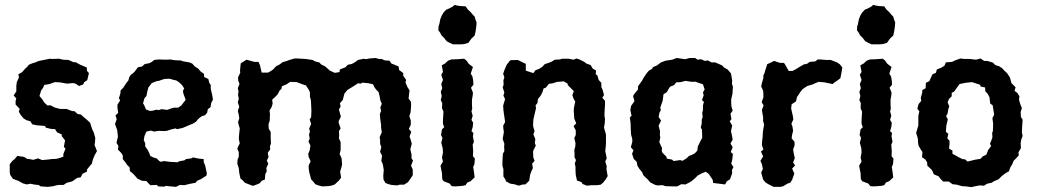

<svg xmlns="http://www.w3.org/2000/svg" viewBox="-20 -752 4258 788"><path d="M75 1 55 -10 33 -18 22 -34 20 -45V-78L31 -92L40 -99L51 -112L79 -108L91 -100L101 -99L117 -96L136 -102L153 -95L184 -98L189 -99L210 -100L223 -103L240 -109V-120L249 -142L242 -149L247 -176L233 -194L234 -200L214 -209L206 -222L189 -223L168 -228L165 -235L130 -238L112 -242L105 -254L88 -259L77 -266L65 -280L57 -294L61 -305L44 -323V-338L47 -348L36 -360L47 -377V-400L49 -415L58 -435L55 -447L71 -456L83 -470L93 -479L98 -486L112 -492L125 -496L140 -502L155 -505L185 -511L194 -510L222 -511L239 -507L261 -506L281 -497L292 -496L308 -487L336 -475L337 -461L345 -452L338 -423L326 -415L321 -405L304 -399L290 -409L278 -411L259 -409H253L226 -414L205 -415L186 -408L173 -405L162 -404L157 -392L149 -381L142 -358L153 -345L162 -331L175 -319L187 -320L204 -311L226 -305H253L276 -296H285L299 -284L312 -282L324 -271L335 -262L350 -248L355 -232L359 -220L365 -208L371 -186L370 -170L368 -157L378 -132L369 -116L361 -97L357 -80L352 -75L337 -56V-48L319 -39L311 -24L297 -22L277 -8L267 -5L254 -2L241 7H222L214 8L199 12L177 15L147 13L138 7L124 6L104 2L91 5Z M629 13 624 7 597 8 587 -2 581 -9 563 -10 544 -19 532 -33 525 -40 513 -50 512 -65 501 -76 495 -85 484 -99V-114L477 -125L464 -138L466 -153L458 -166L464 -191L461 -218L452 -243L459 -263L454 -278L465 -289L462 -310V-322L473 -340L468 -349L474 -368L475 -381L486 -392L496 -408L507 -422L510 -434L515 -443L531 -456L538 -465L546 -476L563 -479L574 -489L594 -493L603 -498L613 -506L631 -508L661 -507L679 -508L696 -505L716 -504H721L733 -500L757 -496L769 -491L780 -479L794 -470L803 -459L817 -449L818 -436L835 -428L839 -412L845 -403V-387L851 -362L854 -343L847 -330L844 -312L833 -304L830 -289L821 -279L808 -275L794 -264L784 -252L771 -244L765 -242L744 -233L730 -227L707 -222L700 -225L683 -221L665 -215L652 -214L631 -215L613 -212L599 -216L581 -212L573 -194L570 -177L576 -164V-151L586 -137L593 -123L597 -112L611 -105L623 -102L635 -90L640 -88L653 -91L675 -88L709 -86L715 -90L737 -94L743 -99L765 -102L772 -106L796 -101L816 -99V-87L822 -73L829 -40L827 -31L805 -17L789 -10L783 -2L757 3L737 8L718 7L702 15L692 14L659 11L656 14ZM594 -297H603L623 -302L631 -300L643 -304L666 -301L680 -306L693 -310H711L724 -319L730 -327L742 -342L732 -370L731 -380L736 -389L727 -403L714 -415L703 -422L693 -424L676 -429L655 -428L631 -420L623 -419L603 -411L596 -402L589 -393L585 -378L581 -358L573 -349L567 -328L572 -320L579 -303Z M1054 -454H1080L1091 -460L1101 -467L1113 -480L1127 -487L1140 -497L1155 -501L1168 -506L1189 -512H1201L1234 -510L1263 -506L1273 -500L1290 -496L1299 -487L1314 -480L1334 -462L1354 -453L1373 -456L1375 -467L1398 -476L1407 -486L1425 -490L1439 -498L1449 -506L1474 -511L1481 -509L1496 -512L1521 -514L1536 -510H1546L1560 -504L1578 -503L1587 -491L1598 -487L1616 -479L1618 -465L1635 -452V-441L1647 -424L1644 -414L1652 -395L1661 -381L1659 -368L1657 -347L1667 -334V-314L1665 -291L1660 -275L1666 -257V-240L1658 -223L1668 -211L1661 -192L1665 -180L1670 -162L1664 -139L1669 -118V-102L1675 -93L1667 -72L1674 -56V-33L1665 -19L1654 -4L1638 6H1620L1610 9L1587 7L1575 4L1562 -1L1554 -15L1553 -30L1555 -55L1551 -78L1545 -92L1548 -113L1540 -129L1545 -148L1540 -162V-179L1538 -189L1547 -209L1544 -228V-240L1541 -260L1539 -283L1544 -297L1541 -311L1547 -326L1541 -340L1538 -357L1534 -374L1524 -384L1516 -395L1511 -406L1495 -410L1466 -413L1463 -409L1449 -410L1434 -400L1416 -389L1406 -383L1393 -367L1391 -358L1387 -342L1375 -328L1378 -315L1371 -303L1379 -273L1370 -255V-248L1378 -225L1371 -214L1372 -196L1371 -184L1378 -169V-136L1374 -120L1382 -102L1383 -91L1384 -76L1380 -61L1376 -48L1380 -23L1371 -11L1354 5L1340 10L1326 12L1302 13L1287 9L1274 4L1267 -5L1257 -16L1249 -46L1247 -61V-74L1255 -90L1247 -107L1245 -121L1251 -135L1254 -155L1246 -171L1251 -184L1248 -200L1252 -211L1249 -225L1257 -243L1251 -262L1257 -271L1258 -298L1257 -321L1256 -340L1252 -356V-373L1247 -384L1236 -401L1216 -408L1198 -415L1171 -416L1156 -406L1137 -398L1135 -387L1128 -381L1119 -364L1105 -350L1097 -343L1099 -327L1095 -313L1086 -298L1088 -285L1087 -257L1082 -242L1083 -224L1091 -210V-185L1092 -163L1088 -151L1089 -139L1079 -125L1082 -107L1075 -93L1081 -80L1073 -62L1075 -49L1069 -38L1068 -27L1067 -15L1054 -10L1046 0L1037 4L1018 11L1000 4L985 -2L975 -13L967 -19L962 -42L960 -62L954 -80L955 -97L960 -109V-128L954 -141L959 -154L964 -163L960 -183L962 -207L964 -225L960 -238L957 -251L962 -266L960 -281L956 -297L962 -314L956 -332L960 -347L957 -363L959 -377L956 -390L963 -408L958 -420L957 -435L966 -453L965 -463L968 -492L977 -498L992 -507L1024 -498H1041L1047 -484Z M1839 -570 1826 -576 1813 -583 1803 -596 1791 -608 1787 -617 1779 -628 1780 -644 1783 -653 1787 -673 1793 -688 1800 -700 1811 -712 1823 -717 1838 -725 1846 -732 1857 -729 1871 -727 1891 -726 1900 -713 1911 -703 1921 -691 1928 -684 1932 -670 1936 -660 1935 -645 1932 -624 1928 -606 1916 -595 1910 -587 1902 -576 1884 -571 1870 -570ZM1849 13 1834 12 1825 1 1801 -8 1795 -17 1794 -41 1790 -61 1788 -72 1798 -89 1794 -105 1798 -126 1797 -143 1791 -166 1796 -186 1790 -198 1794 -221 1803 -230 1798 -244V-259L1799 -275L1800 -294L1794 -308L1795 -329L1789 -341L1793 -358L1789 -375L1795 -390L1791 -407L1798 -424L1791 -445L1798 -457L1793 -484L1806 -491L1819 -503L1832 -508L1858 -509L1885 -511L1895 -503L1904 -490L1921 -477L1912 -450L1919 -438L1922 -422L1923 -404L1913 -392L1921 -372L1920 -360L1917 -343V-324L1918 -305L1915 -295L1920 -277L1915 -260L1922 -248L1920 -230L1915 -214L1923 -206L1921 -192L1925 -170L1920 -158L1922 -132L1921 -111L1929 -101L1927 -78L1922 -67L1925 -48L1928 -24L1911 -8L1898 -3L1891 8L1877 11Z M2060 -487 2071 -501 2076 -505 2105 -506 2125 -496 2138 -490V-462L2169 -452L2178 -464L2192 -469L2206 -478L2216 -489L2232 -494L2244 -499L2257 -507L2278 -508L2286 -511H2314L2334 -507L2346 -512L2358 -508L2378 -498L2387 -491L2404 -485L2413 -470L2426 -463L2425 -447L2432 -442L2437 -424L2448 -412V-395L2453 -384L2459 -362L2452 -351L2463 -338V-323L2461 -289V-274L2463 -265L2462 -247L2459 -228L2463 -214L2467 -200V-182V-167L2466 -148L2464 -132L2467 -118L2470 -102L2464 -89L2470 -70L2469 -58L2474 -29L2466 -16L2455 -2L2445 6L2431 8H2409L2388 10L2371 3L2366 -5L2348 -11L2343 -34L2342 -52V-67L2339 -81L2344 -95L2338 -106V-121L2337 -136L2341 -151L2342 -165L2337 -185L2343 -198V-217L2334 -234L2345 -246L2337 -265L2335 -293V-306L2338 -322L2341 -335L2334 -347L2329 -361L2335 -378L2311 -402L2309 -409L2294 -418L2266 -416L2248 -410L2233 -408L2220 -392L2211 -389L2206 -373L2198 -358L2188 -346L2186 -330L2178 -319L2180 -308L2176 -292L2169 -261L2168 -244V-234L2174 -214L2169 -201L2177 -181L2175 -164L2179 -155L2168 -132V-123L2169 -105L2174 -92L2164 -80L2167 -62L2163 -54L2156 -36L2152 -11L2149 -7L2136 5H2126L2109 10L2090 4L2075 2L2056 -8L2055 -14L2046 -28V-58L2042 -72V-86L2043 -107L2044 -121L2050 -132L2049 -150L2050 -162L2043 -182L2045 -193L2048 -210L2046 -223L2045 -236L2053 -251L2050 -273L2048 -285L2046 -302L2045 -318L2048 -329L2053 -345L2046 -360L2050 -372L2043 -394L2047 -404L2046 -422L2050 -435L2045 -449L2050 -464Z M2760 13H2741L2711 12L2700 8L2677 9L2667 6L2648 -4L2638 -16L2621 -32L2615 -46L2604 -59L2596 -72L2593 -88L2581 -100L2574 -121L2580 -135L2569 -148L2575 -169V-181L2570 -200L2569 -217L2568 -247L2565 -270L2572 -277L2567 -300L2570 -317L2584 -337L2578 -358L2586 -370L2598 -384L2599 -399L2608 -411L2615 -421L2621 -432L2633 -450L2643 -462L2657 -470L2659 -476L2677 -484L2693 -496L2712 -503L2739 -507L2757 -514L2792 -509L2811 -514H2833L2843 -507L2857 -509L2873 -502L2885 -504L2900 -496H2915L2943 -484L2953 -474L2966 -467L2980 -451L2985 -422L2984 -408L2988 -396L2986 -366L2981 -345V-329L2982 -315L2987 -298L2978 -285L2982 -263L2975 -254L2985 -237L2980 -213L2983 -201L2987 -179L2978 -163L2987 -148L2979 -128L2988 -120L2985 -95L2981 -81L2990 -66L2984 -54L2985 -41L2976 -16L2963 -8L2956 5L2924 1L2907 -1L2905 -14L2889 -38L2877 -47L2861 -41L2844 -32L2833 -21L2818 -8L2794 5L2776 4ZM2745 -91 2771 -95 2781 -92 2796 -101 2808 -112 2821 -117 2832 -123 2842 -134 2844 -151 2848 -159 2858 -179 2862 -186 2861 -220 2856 -228 2860 -246V-261L2864 -272L2862 -288L2865 -301V-319L2869 -334L2861 -341L2868 -361L2865 -373L2872 -385L2865 -406L2847 -412L2833 -417L2821 -416L2793 -420L2774 -415L2755 -414L2747 -403L2730 -396L2723 -385L2717 -374L2703 -365L2700 -340L2695 -325L2690 -311L2692 -299L2687 -291L2683 -272L2693 -257L2683 -236L2689 -213L2688 -199L2690 -188L2686 -169L2692 -155L2697 -145L2696 -132L2699 -125L2715 -109L2717 -101L2738 -97Z M3155 15 3139 7 3130 2 3121 -4 3112 -15 3104 -44 3111 -58 3107 -78 3101 -92 3112 -110 3103 -130 3113 -138 3107 -157 3108 -175 3110 -190 3111 -210 3113 -223 3116 -241 3112 -255V-271L3109 -288L3107 -301L3114 -319L3106 -333L3113 -352V-368L3112 -380L3104 -397L3107 -411L3113 -432V-443L3117 -450L3120 -461L3129 -489L3139 -493L3157 -502L3181 -494H3196L3200 -491L3217 -461H3233L3248 -469L3264 -479L3280 -488L3292 -490L3303 -498L3326 -500L3336 -508H3346L3371 -506H3389L3415 -496L3427 -488L3437 -475L3434 -456L3429 -431L3420 -424L3403 -412L3397 -407L3364 -414L3340 -416L3327 -411L3314 -405L3296 -400L3290 -397L3274 -386L3263 -372L3259 -365L3251 -354L3247 -336L3229 -324L3227 -307L3234 -276L3236 -262L3228 -244L3232 -234L3235 -215L3231 -199L3229 -184L3241 -170V-155L3235 -139L3238 -121L3242 -103L3235 -85L3243 -73L3231 -60L3240 -40L3231 -14L3223 -2L3213 1L3195 12L3183 15Z M3557 -570 3544 -576 3531 -583 3521 -596 3509 -608 3505 -617 3497 -628 3498 -644 3501 -653 3505 -673 3511 -688 3518 -700 3529 -712 3541 -717 3556 -725 3564 -732 3575 -729 3589 -727 3609 -726 3618 -713 3629 -703 3639 -691 3646 -684 3650 -670 3654 -660 3653 -645 3650 -624 3646 -606 3634 -595 3628 -587 3620 -576 3602 -571 3588 -570ZM3567 13 3552 12 3543 1 3519 -8 3513 -17 3512 -41 3508 -61 3506 -72 3516 -89 3512 -105 3516 -126 3515 -143 3509 -166 3514 -186 3508 -198 3512 -221 3521 -230 3516 -244V-259L3517 -275L3518 -294L3512 -308L3513 -329L3507 -341L3511 -358L3507 -375L3513 -390L3509 -407L3516 -424L3509 -445L3516 -457L3511 -484L3524 -491L3537 -503L3550 -508L3576 -509L3603 -511L3613 -503L3622 -490L3639 -477L3630 -450L3637 -438L3640 -422L3641 -404L3631 -392L3639 -372L3638 -360L3635 -343V-324L3636 -305L3633 -295L3638 -277L3633 -260L3640 -248L3638 -230L3633 -214L3641 -206L3639 -192L3643 -170L3638 -158L3640 -132L3639 -111L3647 -101L3645 -78L3640 -67L3643 -48L3646 -24L3629 -8L3616 -3L3609 8L3595 11Z M3966 16 3945 13 3928 12 3907 6 3889 4 3874 -7H3851L3838 -20L3833 -28L3812 -37L3809 -46L3803 -56L3786 -72L3785 -86L3778 -97L3764 -107L3766 -128L3758 -140L3750 -154L3748 -165L3747 -183L3740 -207L3749 -237V-264V-276L3753 -295L3745 -306L3750 -325L3761 -338L3759 -351L3765 -371V-382L3779 -390L3780 -412L3794 -419L3801 -434L3807 -447L3821 -453L3825 -467L3843 -474L3856 -482L3862 -496L3887 -498L3902 -505L3922 -512L3937 -510H3961L3986 -507L4004 -512L4019 -502H4032L4055 -495L4065 -485L4081 -480L4094 -471L4103 -461L4113 -452L4125 -434L4129 -419L4131 -411L4148 -394L4144 -379L4156 -370L4164 -356L4162 -343L4167 -326L4174 -308L4169 -293L4170 -272L4177 -261L4175 -231L4174 -208L4177 -194L4171 -178L4169 -164L4170 -144L4160 -127L4161 -114L4152 -104L4140 -92L4135 -79L4126 -64L4121 -49L4108 -42L4091 -29L4078 -16L4059 -8L4050 -2L4031 2L4019 10L4000 9L3984 12ZM3951 -89 3984 -97 4004 -100 4013 -110 4028 -117 4036 -137 4048 -153 4043 -162 4048 -174 4053 -188 4052 -207 4055 -214 4056 -244 4053 -267 4060 -281 4059 -289 4054 -320 4044 -327 4041 -353 4033 -368 4024 -377 4023 -393 4004 -397 4003 -404 3969 -415 3942 -412 3918 -407 3905 -389 3896 -376 3886 -371V-357L3875 -346L3869 -332L3876 -316L3872 -304L3869 -286L3863 -275L3870 -262L3864 -237L3862 -211L3872 -203L3868 -184L3877 -174V-160L3875 -142L3889 -134V-121L3916 -106L3930 -99L3941 -98Z"/></svg>

Font: Winky Rough Medium
Style: Regular
Weight: 500
Designer: Simon Atzbach
Foundry: typofactur
Version: Version 1.206; ttfautohint (v1.8.4.7-5d5b)